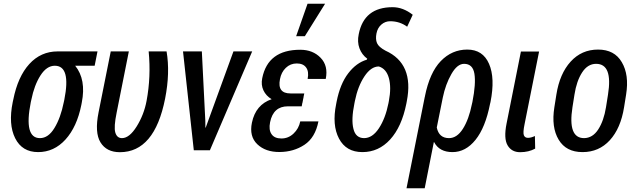

<svg xmlns="http://www.w3.org/2000/svg" viewBox="-20 -803 3392 1026"><path d="M144.5 -256.8Q106.4 -64.9 193.4 -64.9Q238.3 -64.9 271 -119.1Q304.2 -173.3 320.8 -256.8L323.7 -270Q359.9 -451.7 272.9 -451.7Q229.5 -451.7 196.3 -399.9Q163.1 -348.1 147.5 -270ZM47.9 -256.8 50.8 -270Q75.2 -393.6 136.7 -460.9Q198.2 -528.3 288.1 -528.3H501L485.8 -451.7H381.8Q441.4 -377.9 417 -254.9L414.6 -242.2Q391.1 -125 330.1 -57.6Q269 9.8 183.6 9.8Q98.1 9.8 61 -64.5Q23.9 -138.7 47.9 -256.8Z M631.8 -64.9Q671.4 -64.9 710.4 -127.4Q749.5 -190.4 763.2 -263.7Q787.6 -393.6 774.4 -528.3H870.1Q889.6 -414.6 862.3 -275.9Q805.7 10.3 620.6 10.3Q549.3 10.3 517.1 -42Q484.9 -94.2 506.8 -203.1L571.8 -528.3H668.5L603.5 -202.1Q587.4 -124.5 596.2 -94.7Q605 -64.9 631.8 -64.9Z M1077.1 -158.7 1077.6 -121.1 1079.1 -120.6 1227.5 -528.3H1327.6L1101.6 0H1015.6L958 -528.3H1058.6Z M1518.6 -234.9Q1440.4 -234.9 1423.3 -149.9Q1415 -108.9 1431.2 -85.9Q1446.8 -63 1483.9 -63Q1521 -63 1548.8 -89.4Q1576.7 -115.7 1584.5 -154.3H1681.6Q1664.6 -67.4 1606.9 -29.3Q1549.3 8.8 1474.1 9.3Q1398.9 9.8 1355 -32.2Q1311 -74.2 1326.2 -147.5Q1346.2 -243.7 1431.6 -272.9Q1401.4 -291 1387.7 -320.3Q1374 -349.6 1381.3 -385.3Q1411.6 -537.1 1584.5 -537.1Q1651.9 -537.1 1693.4 -494.1Q1734.9 -451.2 1720.7 -381.3H1624Q1631.8 -420.9 1615.7 -442.4Q1600.1 -463.9 1565.9 -463.9Q1531.7 -463.9 1507.3 -440.4Q1482.9 -417 1476.1 -379.9Q1460.9 -303.7 1532.2 -303.7H1606L1602.1 -285.2H1602.5L1599.6 -271.5L1596.2 -253.4H1595.7L1592.3 -234.9ZM1623.5 -783.2H1717.3L1608.9 -609.4H1562.5Z M1925.3 -64.9Q1970.2 -64.9 2004.9 -117.7Q2039.6 -170.4 2055.7 -251L2058.1 -263.7Q2071.8 -335.9 2058.1 -385.7Q2044.4 -435.5 2004.4 -447.8Q1962.4 -447.8 1927.2 -394.5Q1892.1 -341.3 1876.5 -263.7L1874 -251Q1856 -163.1 1868.7 -114.3Q1880.4 -65.4 1925.3 -64.9ZM2064.9 -689.5Q2038.6 -689.5 2018.1 -671.9Q1997.6 -654.3 1991.7 -624Q1985.8 -593.8 1994.6 -572.8Q2003.4 -551.8 2040 -532.2Q2193.4 -462.9 2153.8 -261.7L2151.4 -249Q2126.5 -125 2064.9 -57.6Q2003.4 9.8 1916.5 9.8Q1829.6 9.8 1791.5 -62.5Q1753.4 -134.8 1776.4 -247.1L1778.8 -259.8Q1797.4 -354.5 1840.8 -411.1Q1884.3 -467.8 1939.9 -483.9L1942.4 -489.3Q1913.6 -510.7 1900.9 -544.9Q1888.2 -579.1 1897 -620.6Q1925.3 -764.6 2078.1 -764.6Q2133.8 -764.6 2185.5 -724.1L2155.8 -660.2Q2116.2 -689.5 2064.9 -689.5Z M2460 -461.9Q2423.3 -461.9 2392.1 -407.2Q2360.8 -352.5 2346.2 -281.7L2314 -121.6Q2325.7 -64.9 2379.4 -64.9Q2421.9 -64.9 2453.6 -114.7Q2485.4 -164.6 2502 -247.6L2504.4 -257.8Q2523.9 -356.4 2515.1 -409.2Q2506.3 -461.9 2460 -461.9ZM2299.8 -43.5H2298.3L2249.5 203.1H2152.3L2250 -285.6H2251L2250.5 -287.6Q2275.9 -415 2335.4 -476.6Q2395 -538.1 2477.1 -538.1Q2560.1 -538.1 2593.3 -461.9Q2626.5 -385.7 2601.1 -257.8L2598.6 -247.6Q2573.7 -121.1 2521 -55.7Q2468.3 9.8 2397.9 9.8Q2327.6 9.8 2299.8 -43.5Z M2838.4 -76.2 2839.8 -8.8Q2805.2 10.3 2759.3 10.3Q2713.9 10.3 2692.4 -26.4Q2670.9 -63 2687 -143.1L2763.7 -527.8H2860.8L2783.2 -139.6Q2773.9 -94.7 2779.3 -80.6Q2784.7 -66.4 2801.3 -66.4Q2817.9 -66.4 2838.4 -76.2Z M3039.1 -230Q3013.2 -64.9 3101.1 -64.9Q3147 -65.4 3176.8 -111.3Q3206.5 -157.2 3218.3 -230L3229 -297.4Q3255.4 -461.9 3165.5 -461.9Q3120.6 -461.9 3090.8 -416Q3061 -370.1 3049.8 -297.4ZM3302.7 -470.7Q3342.8 -403.3 3325.7 -297.4L3314.9 -230Q3296.9 -117.2 3238.8 -53.7Q3180.7 9.8 3092.8 9.8Q3004.9 9.8 2965.3 -56.6Q2925.3 -123 2942.4 -230L2953.1 -297.4Q2970.7 -409.2 3029.3 -473.6Q3087.9 -538.1 3175.8 -538.1Q3263.7 -538.1 3302.7 -470.7Z"/></svg>

Font: RobotoCondensed-Italic
Style: Italic
Weight: 400
Designer: Google
Version: Version 1.200311; 2013